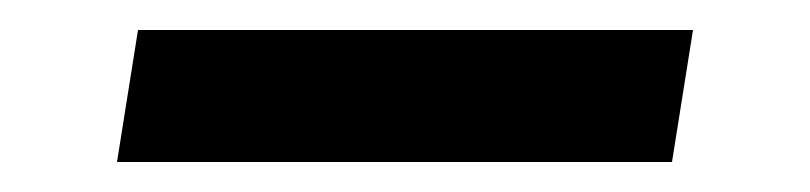

<svg xmlns="http://www.w3.org/2000/svg" viewBox="-20 -404 540 128"><path d="M58 -296 72 -384H442L428 -296Z"/></svg>

Font: Iosevka Slab Semibold
Style: Italic
Weight: 600
Italic angle: -9°
Monospace: yes
Designer: Belleve Invis
Foundry: Belleve Invis
Version: Version 11.1.1; ttfautohint (v1.8.3)